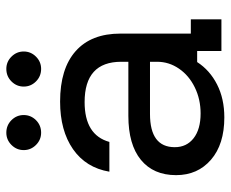

<svg xmlns="http://www.w3.org/2000/svg" viewBox="-81 -639 729 607"><g transform="rotate(-90 283.5 -335.5)"><path d="M215.8 9.2Q130.8 9.2 82.1 -32.9Q33.3 -75 33.3 -143.3Q33.3 -215 81.7 -254.6Q130 -294.2 220.8 -294.2H391.7V-316.7Q391.7 -432.5 264.2 -432.5Q160 -432.5 138.3 -354.2H44.2Q56.7 -428.3 115.4 -469.2Q174.2 -510 265.8 -510Q370 -510 425.4 -460.8Q480.8 -411.7 480.8 -319.2V-96.7H525.8V0H425.8V-76.7H390.8Q365 -36.7 320 -13.8Q275 9.2 215.8 9.2ZM228.3 -65.8Q273.3 -65.8 310.8 -84.2Q348.3 -102.5 370 -134.2Q391.7 -165.8 391.7 -203.3V-225.8H226.7Q121.7 -225.8 121.7 -147.5Q121.7 -110 150 -87.9Q178.3 -65.8 228.3 -65.8ZM369.2 -570Q345.8 -570 329.6 -586.2Q313.3 -602.5 313.3 -625Q313.3 -647.5 329.6 -663.8Q345.8 -680 369.2 -680Q391.7 -680 407.9 -663.8Q424.2 -647.5 424.2 -625Q424.2 -602.5 407.9 -586.2Q391.7 -570 369.2 -570ZM167.5 -570Q145 -570 128.8 -586.2Q112.5 -602.5 112.5 -625Q112.5 -647.5 128.8 -663.8Q145 -680 167.5 -680Q190.8 -680 207.1 -663.8Q223.3 -647.5 223.3 -625Q223.3 -602.5 207.1 -586.2Q190.8 -570 167.5 -570Z"/></g></svg>

Font: Funnel Display
Style: Regular
Weight: 400
Designer: NORD ID, Kristian Moeller
Foundry: Dicotype
Version: Version 1.000